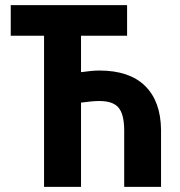

<svg xmlns="http://www.w3.org/2000/svg" viewBox="-20 -731 703 751"><path d="M477.1 -591.3H296.9V-448.7Q340.3 -455.1 368.7 -455.1Q485.8 -455.1 547.1 -395.3Q608.4 -335.4 609.9 -224.1V0H465.8V-222.7Q465.3 -284.7 443.4 -310.3Q421.4 -335.9 368.7 -335.9Q341.3 -335.9 296.9 -329.6V0H152.3V-591.3H22V-710.9H477.1Z"/></svg>

Font: MAUL Condensed Bold
Style: Condensed Bold
Weight: 700
Designer: MAUL
Version: Version 1.0; 2020; ttfautohint (v1.8.3)